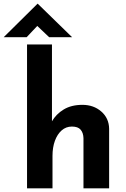

<svg xmlns="http://www.w3.org/2000/svg" viewBox="-76 -1033 689 1053"><path d="M72.3 0V-789.1H209V-348.6L208 -366.2Q231.4 -407.2 273.4 -432.6Q315.4 -458 376 -458Q437.5 -458 479.5 -421.4Q521.5 -384.8 522.5 -327.1V0H381.8V-275.4Q380.9 -304.7 366.2 -321.8Q351.6 -338.9 318.4 -338.9Q286.1 -338.9 262.2 -317.9Q238.3 -296.9 225.1 -260.7Q211.9 -224.6 211.9 -177.7V0ZM193.4 -829.1 115.2 -903.3 149.4 -913.1 70.3 -829.1H-55.7L129.9 -1012.7H130.9L319.3 -829.1Z"/></svg>

Font: Josefin Sans CFJ
Style: Bold
Weight: 700
Designer: Santiago Orozco
Foundry: Typemade
Version: Version 2.001